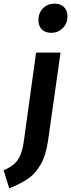

<svg xmlns="http://www.w3.org/2000/svg" viewBox="-111 -820 392 1059"><path d="M-91 119Q-56 104 -35 86.5Q-14 69 0 38Q14 7 21 -45L88 -530H223L154 -44Q142 38 113 88Q84 138 44 165.5Q4 193 -60 219ZM101 -709Q101 -749 126.5 -774.5Q152 -800 189 -800Q223 -800 242 -781Q261 -762 261 -730Q261 -690 235 -664.5Q209 -639 172 -639Q138 -639 119.5 -658Q101 -677 101 -709Z"/></svg>

Font: Fira Sans Extra Condensed SemiBold
Style: Italic
Weight: 600
Width: 3
Italic angle: -8°
Designer: Carrois Corporate & Edenspiekermann AG
Foundry: Carrois Corporate GbR & Edenspiekermann AG
Version: Version 4.203